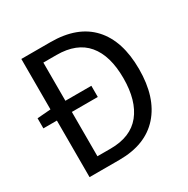

<svg xmlns="http://www.w3.org/2000/svg" viewBox="-151 -789 902 923"><g transform="rotate(-30 300.0 -328.0)"><path d="M87 0V-314H12V-370L87 -376V-656H249Q398 -656 475.5 -572Q553 -488 553 -331Q553 -174 475.5 -87Q398 0 253 0ZM170 -68H243Q355 -68 410.5 -137Q466 -206 466 -331Q466 -456 410.5 -522Q355 -588 243 -588H170V-376H314V-314H170Z"/></g></svg>

Font: Source Code Pro
Style: Regular
Weight: 400
Monospace: yes
Designer: Paul D. Hunt, Teo Tuominen
Foundry: Adobe Systems Incorporated
Version: Version 2.030;PS 1.000;hotconv 16.6.51;makeotf.lib2.5.65220